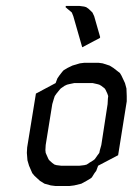

<svg xmlns="http://www.w3.org/2000/svg" viewBox="-20 -622 462 642"><path d="M69.8 -110.8 70.8 -128.9 100.1 -309.1 166 -344.2 171.9 -359.9 178.2 -369.1 188 -381.8 192.9 -387.2 206.1 -395 222.2 -402.8 247.1 -410.2 262.2 -412.1H309.1L323.2 -410.2L346.2 -402.8L358.9 -395L380.9 -377.9L386.2 -369.1L397.9 -344.2L402.8 -326.2L403.8 -300.8V-283.2L375 -103L308.1 -67.9L301.8 -50.8L295.9 -43L287.1 -28.8L282.2 -24.9L269 -17.1L252 -7.8L228 -2L211.9 0H166L149.9 -2L128.9 -7.8L113.8 -17.1L95.2 -34.2L87.9 -43L77.1 -67.9L71.8 -85.9ZM131.8 -120.1 132.8 -110.8 136.2 -103 142.1 -89.8 145 -85.9 154.8 -77.1 162.1 -71.8 168.9 -69.8 184.1 -67.9H246.1L262.2 -69.8L270 -71.8L277.8 -77.1L292 -85.9L296.9 -89.8L306.2 -103L312 -110.8L314 -120.1L318.8 -137.2L339.8 -273.9L340.8 -292L341.8 -300.8L338.9 -309.1L333 -321.8L330.1 -326.2L318.8 -335L312 -338.9L305.2 -340.8L290 -344.2H228L211.9 -340.8L204.1 -338.9L195.8 -335L183.1 -326.2L179.2 -321.8L168.9 -309.1L163.1 -300.8L160.2 -292L154.8 -273.9L132.8 -137.2ZM199.2 -598.1 200.2 -602.1H246.1L261.2 -600.1L268.1 -598.1L275.9 -592.8L285.2 -584L289.1 -580.1L294.9 -567.9L314.9 -498L314 -495.1L254.9 -463.9L225.1 -567.9L220.2 -580.1L215.8 -584L205.1 -592.8Z"/></svg>

Font: Petahja
Style: Italic
Weight: 400
Designer: T. Christopher White
Version: Version 1.1